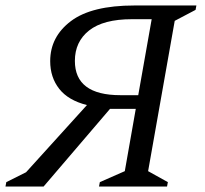

<svg xmlns="http://www.w3.org/2000/svg" viewBox="-43 -680 746 700"><path d="M116 0H-23L-20 -16L52 -52L274 -297Q206 -314 173 -356Q140 -398 140 -457Q140 -546 215.5 -603Q291 -660 447 -660H673L670 -644L594 -604L497 -56L569 -16L566 0H318L321 -16L412 -56L452 -283H358ZM396 -333H461L510 -610H438Q334 -610 282 -569Q230 -528 230 -458Q230 -333 396 -333Z"/></svg>

Font: Spectral SC
Style: Italic
Weight: 400
Italic angle: -10°
Designer: Jean-Baptiste Levee
Foundry: Production Type
Version: Version 2.001